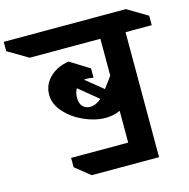

<svg xmlns="http://www.w3.org/2000/svg" viewBox="-262 -918 1234 1254"><g transform="rotate(-15 355.0 -291.0)"><path d="M659 -641V204H204L103 123V60H489V-155Q445 -134 389 -134Q320 -134 245.5 -167Q171 -200 121 -255.5Q71 -311 71 -375Q71 -442 120.5 -491Q170 -540 250 -552L380 -471V-408Q352 -413 333 -413Q321 -413 316 -412L433 -317L451 -341Q475 -375 489 -393V-642H11L-126 -723V-786H700L836 -705V-641ZM311 -230Q351 -230 387 -263L257 -370Q242 -345 242 -308V-307Q242 -271 260 -250.5Q278 -230 311 -230Z"/></g></svg>

Font: Inknut Antiqua
Style: Bold
Weight: 700
Designer: Claus Eggers Sørensen
Foundry: Claus Eggers Sørensen
Version: Version 1.003; ttfautohint (v1.8.2) -l 8 -r 50 -G 200 -x 14 